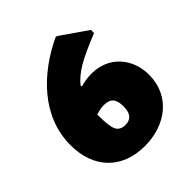

<svg xmlns="http://www.w3.org/2000/svg" viewBox="-172 -711 836 836"><g transform="rotate(-45 246.0 -293.0)"><path d="M301 -376C280 -376 257 -373 234 -366L230 -371C246 -393 270 -413 302 -432C333 -450 377 -470 434 -493V-512L310 -598H301C151 -526 16 -398 16 -220C16 -79 101 12 243 12C370 12 475 -64 475 -195C475 -296 407 -376 301 -376ZM299 -176C299 -134 282 -113 248 -113C225 -113 210 -122 203 -139C196 -156 193 -184 193 -223V-232C211 -238 227 -241 242 -241C286 -241 299 -217 299 -176Z"/></g></svg>

Font: Luna Sans Black
Style: Regular
Weight: 900
Designer: Juan Pablo del Peral
Foundry: Huerta Tipografica
Version: Version 2.001; ttfautohint (v1.5)